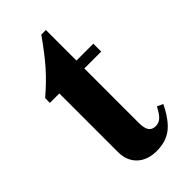

<svg xmlns="http://www.w3.org/2000/svg" viewBox="-202 -672 738 738"><g transform="rotate(-45 166.5 -303.0)"><path d="M301.8 -452.1V-409.2H210V-113.8Q210 -84.5 219 -71.3Q228 -58.1 248 -58.1Q264.2 -58.1 276.9 -69.3Q289.6 -80.6 304.2 -108.9L328.1 -98.1Q298.8 -38.1 265.6 -12.9Q232.4 12.2 183.1 12.2Q132.8 12.2 103.5 -15.6Q74.2 -43.5 74.2 -90.8V-409.2H22.9V-435.1Q71.3 -476.6 106 -515.9Q140.6 -555.2 185.1 -618.2H210V-452.1Z"/></g></svg>

Font: Accordance
Style: Bold
Weight: 700
Version: Version 1.2 (build January 31, 2020) Miklal Software Solutio